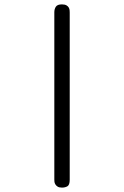

<svg xmlns="http://www.w3.org/2000/svg" viewBox="-20 -631 565 873"><path d="M227 -575Q227 -590 234 -600.5Q241 -611 261 -611H262Q275 -611 282.5 -606.5Q290 -602 293 -596Q296 -590 296.5 -584Q297 -578 297 -574V186Q297 210 286.5 216Q276 222 262 222Q249 222 242 217.5Q235 213 231.5 207Q228 201 227.5 195Q227 189 227 185Z"/></svg>

Font: CMU Typewriter Custom
Style: Regular
Weight: 500
Monospace: yes
Version: Version 0.7.0